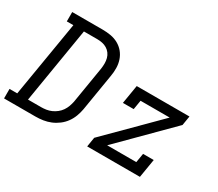

<svg xmlns="http://www.w3.org/2000/svg" viewBox="-140 -1016 1470 1296"><g transform="rotate(30 595.0 -367.5)"><path d="M-10 0V-74H50L148 -662H97V-735H334Q367 -735 398.5 -729.5Q430 -724 457 -709Q484 -694 503.5 -670.5Q523 -647 533 -617.5Q543 -588 543.5 -555.5Q544 -523 538 -490L491 -205Q486 -177 475.5 -148.5Q465 -120 447 -95Q429 -70 404 -51Q379 -32 351 -20.5Q323 -9 293.5 -4.5Q264 0 235 0ZM235 -74Q255 -74 275 -77Q295 -80 314.5 -88.5Q334 -97 351 -110.5Q368 -124 380 -141.5Q392 -159 399 -178.5Q406 -198 410 -217L457 -502Q460 -523 460 -543.5Q460 -564 455 -583Q450 -602 438.5 -617.5Q427 -633 410.5 -643Q394 -653 374.5 -657Q355 -661 334 -661H231L134 -74ZM638 0 650 -74 1023 -447H796L784 -375H700L724 -520H1135L1123 -447L751 -74H978L990 -145H1073L1049 0Z"/></g></svg>

Font: Iosevka Etoile Oblique
Style: Regular
Weight: 400
Italic angle: -9°
Designer: Belleve Invis
Foundry: Belleve Invis
Version: Version 15.5.2; ttfautohint (v1.8.4)